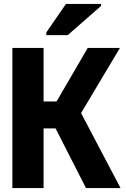

<svg xmlns="http://www.w3.org/2000/svg" viewBox="-20 -958 640 978"><path d="M43 0V-714H202V-441H268L427 -714H591L393 -382L594 0H418L263 -304H202V0ZM216 -779V-793L316 -938H495V-928L325 -779Z"/></svg>

Font: Noto Sans Mono ExtraBold
Style: Regular
Weight: 800
Designer: Monotype Design Team
Foundry: Monotype Imaging Inc.
Version: Version 2.014